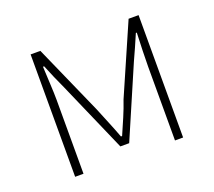

<svg xmlns="http://www.w3.org/2000/svg" viewBox="-95 -652 865 777"><g transform="rotate(-20 337.0 -263.5)"><path d="M105 0H141V-318C141 -357 137 -412 135 -463H140C155 -425 170 -392 186 -357L319 -53H357L488 -357C504 -392 519 -425 535 -463H539C537 -412 535 -357 535 -318V0H570V-527H527L396 -227C381 -182 360 -136 340 -90H335C318 -136 298 -182 280 -227L147 -527H105Z"/></g></svg>

Font: Source Han Sans CN ExtraLight
Style: Regular
Weight: 250
Designer: Ryoko NISHIZUKA (kana & ideographs); Paul D. Hunt (Latin, Greek & Cyrillic); Wenlong ZHANG (bopomofo); Sandoll Communica
Foundry: Adobe Systems Incorporated
Version: Version 1.004;PS 1.004;hotconv 16.6.51;makeotf.lib2.5.65220